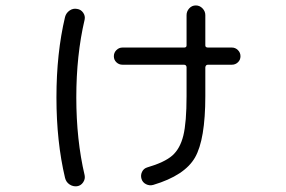

<svg xmlns="http://www.w3.org/2000/svg" viewBox="-20 -635 1040 699"><path d="M425.8 -399.4Q413.1 -399.4 403.8 -408.2Q394.5 -417 394.5 -430.2Q394.5 -443.4 403.8 -452.6Q413.1 -461.9 425.8 -461.9H650.4Q659.2 -461.9 659.2 -469.7V-580.1Q659.2 -593.8 668.9 -604.5Q678.7 -615.2 692.9 -615.2Q707 -615.2 717.3 -604.5Q727.5 -593.8 727.5 -580.1V-469.7Q727.5 -461.9 737.3 -461.9H824.2Q836.9 -461.9 846.2 -452.6Q855.5 -443.4 855.5 -430.2Q855.5 -417 846.2 -408.2Q836.9 -399.4 824.2 -399.4H737.3Q728.5 -399.4 727.5 -389.6V-285.2Q727.5 -127 689.9 -61.5Q652.3 3.9 538.1 38.1Q524.4 42 511.7 35.6Q499 29.3 495.1 16.1Q491.2 2.9 497.1 -9.3Q502.9 -21.5 515.6 -25.4Q579.1 -43.9 607.4 -68.8Q635.7 -93.8 647.5 -141.6Q659.2 -189.5 659.2 -285.2V-389.6Q659.2 -398.4 650.4 -399.4ZM260.7 43Q246.1 44.9 233.4 36.6Q220.7 28.3 216.8 12.7Q185.5 -119.1 185.5 -280.3Q185.5 -441.4 216.8 -573.2Q220.7 -587.9 233.4 -596.7Q246.1 -605.5 260.7 -602.5Q274.4 -600.6 282.7 -588.9Q291 -577.1 288.1 -563.5Q257.8 -434.6 257.8 -280.3Q257.8 -126 288.1 2.9Q291 16.6 282.7 28.8Q274.4 41 260.7 43Z"/></svg>

Font: Rounded Mgen+ 1mn regular
Style: Regular
Weight: 400
Designer: [Source Han Sans]
Ryoko NISHIZUKA  (kana & ideographs); Paul D. Hunt (Latin, Greek & Cyrillic); Wenlong ZHANG  (bopomofo
Version: Version 1.059.20150602